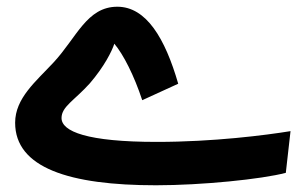

<svg xmlns="http://www.w3.org/2000/svg" viewBox="-20 -530 911 571"><path d="M444 21C580 21 758 3 830 -16L844 -140C770 -128 615 -108 446 -108C239 -108 163 -139 163 -179C163 -213 201 -231 247 -282C290 -332 313 -378 320 -400C347 -368 379 -305 403 -232L510 -281C471 -416 415 -510 329 -510C238 -510 208 -418 139 -344C87 -288 25 -238 25 -165C25 -31 186 21 444 21Z"/></svg>

Font: Noto Sans Arabic UI Cn
Style: Bold
Weight: 700
Width: 3
Designer: Monotype Design Team, Nadine Chahine and Nizar Qandah
Foundry: Monotype Imaging Inc.
Version: Version 2.010